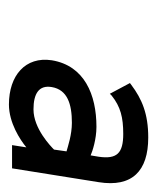

<svg xmlns="http://www.w3.org/2000/svg" viewBox="19 -838 352 430"><g transform="rotate(90 195.0 -623.0)"><path d="M115 -563C106 -504 149 -467 214 -467C255 -467 293 -492 310 -506L305 -474H357L388 -668C400 -743 363 -779 288 -779C235 -779 202 -765 170 -741L166 -738L190 -693L194 -697C219 -717 243 -723 280 -723C323 -723 337 -709 331 -668L328 -650C319 -654 292 -663 264 -663C192 -663 127 -636 115 -563ZM175 -563C181 -598 213 -608 255 -608C282 -608 308 -599 319 -596L315 -568C308 -561 268 -522 225 -522C190 -522 170 -534 175 -563Z"/></g></svg>

Font: Charger Pro
Style: BdNarObl
Weight: 700
Designer: Jasper
Foundry: Cannot Into Space Fonts
Version: Version 1.09